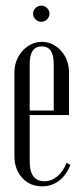

<svg xmlns="http://www.w3.org/2000/svg" viewBox="-20 -651 288 679"><path d="M31 -395Q31 -417 38.5 -436.5Q46 -456 59.5 -471Q73 -486 90.5 -494.5Q108 -503 128 -503Q148 -503 165.5 -494.5Q183 -486 196 -471.5Q209 -457 216.5 -437.5Q224 -418 224 -396V-244H85V-80Q85 -10 137 -10Q162 -10 183 -27.5Q204 -45 215 -75L229 -68Q215 -32 189 -12Q163 8 129 8Q86 8 58.5 -22Q31 -52 31 -100ZM170 -260V-425Q170 -487 128 -487Q85 -487 85 -425V-260ZM97 -603Q97 -614 105.5 -622.5Q114 -631 126 -631Q138 -631 146.5 -622.5Q155 -614 155 -603Q155 -591 146.5 -582.5Q138 -574 126 -574Q114 -574 105.5 -582.5Q97 -591 97 -603Z"/></svg>

Font: Moniqa Cond Heading
Style: Regular
Weight: 400
Width: 3
Designer: Rajesh Rajput
Foundry: Rajesh Rajput
Version: Version 1.000